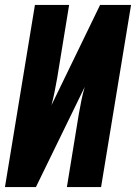

<svg xmlns="http://www.w3.org/2000/svg" viewBox="-20 -755 549 775"><path d="M0 0 121 -735H259L211 -441Q206 -413 200.5 -385.5Q195 -358 188 -331L384 -735H509L388 0H250L298 -294Q303 -322 308.5 -349.5Q314 -377 322 -404L125 0Z"/></svg>

Font: Iosevka Heavy Oblique
Style: Regular
Weight: 900
Italic angle: -9°
Monospace: yes
Designer: Belleve Invis
Foundry: Belleve Invis
Version: Version 32.5.0; ttfautohint (v1.8.4)